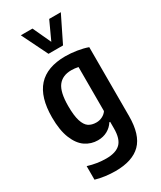

<svg xmlns="http://www.w3.org/2000/svg" viewBox="-253 -893 1014 1208"><g transform="rotate(-30 254.5 -289.0)"><path d="M66.5 210.5V112Q133 132.5 198.5 132.5Q268 132.5 301 100.5Q334 68.5 334 -7.5V-55.5H328Q310.5 -27 280 -10Q249.5 7 210.5 7Q161.5 7 121 -20.2Q80.5 -47.5 55.8 -108Q31 -168.5 31 -262.5Q31 -408.5 96.2 -481Q161.5 -553.5 294 -554Q335 -554 378.5 -547Q422 -540 455 -528V-27.5Q455 108 394 169Q333 230 208.5 230Q174.5 230 136 225Q97.5 220 66.5 210.5ZM334 -133.5V-453.5Q309 -459 284 -459Q219.5 -459 187.2 -416.5Q155 -374 155 -273.5Q155 -203.5 167.5 -164.2Q180 -125 202.2 -110Q224.5 -95 258.5 -95Q280.5 -95 301.2 -105.2Q322 -115.5 334 -133.5ZM325.5 -808H410L317.5 -620H212L119.5 -808H204L265 -676.5Z"/></g></svg>

Font: Encode Sans Condensed SemiBold
Style: Regular
Weight: 600
Width: 3
Designer: Multiple Designers
Foundry: Impallari Type
Version: Version 2.000